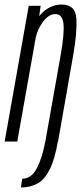

<svg xmlns="http://www.w3.org/2000/svg" viewBox="-48 -623 358 845"><path d="M44 202 50 163.5Q90.5 163.5 114.8 116.2Q139 69 151 0H151.5L219 -380.5Q236 -477 231.2 -519Q226.5 -561 195 -561Q166 -561 140.5 -526Q118 -495.5 109.5 -458.5L28 0H-27.5L78.5 -597.5H131L124.5 -552Q128.5 -556.5 132 -560.5Q171.5 -603 223.5 -603Q284 -603 288 -542Q292 -481 274 -379L207.5 0H206.5Q193 78.5 171 122.5Q149 166.5 117.8 184.2Q86.5 202 44 202Z"/></svg>

Font: Anybody Condensed Light
Style: Italic
Weight: 300
Width: 3
Italic angle: -10°
Designer: Tyler Finck
Foundry: Etcetera Type Company
Version: Version 1.010; ttfautohint (v1.8.3) -l 8 -r 50 -G 200 -x 14 